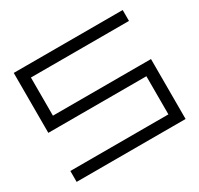

<svg xmlns="http://www.w3.org/2000/svg" viewBox="-140 -821 1028 992"><g transform="rotate(-30 374.5 -325.0)"><path d="M115 -650H50V-292.5H115H635V-65H50V0H700V-32.5V-357.5H635H115V-585H700V-650ZM115 -650Z"/></g></svg>

Font: skuare
Style: Regular
Weight: 400
Designer: Dinesh Verma
Version: 0.0.1;FontRapid 1.4.1